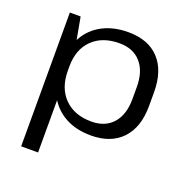

<svg xmlns="http://www.w3.org/2000/svg" viewBox="-129 -670 948 971"><g transform="rotate(20 344.5 -184.0)"><path d="M398 8Q319 8 260.5 -24Q202 -56 170 -115Q138 -174 138 -254V-291Q138 -371 170.5 -428.5Q203 -486 262 -517Q321 -548 400 -548Q508 -548 566.5 -485Q625 -422 625 -307V-233Q625 -118 565.5 -55Q506 8 398 8ZM87 -540H145L178 -359V180H87ZM377 -59Q451 -59 492.5 -106Q534 -153 534 -237V-302Q534 -386 492.5 -433Q451 -480 377 -480Q285 -480 231.5 -427.5Q178 -375 178 -283V-260Q178 -167 231.5 -113Q285 -59 377 -59Z"/></g></svg>

Font: Pathway Extreme 72pt Medium
Style: Regular
Weight: 500
Designer: Eduardo Rodriguez Tunni
Foundry: Eduardo Rodriguez Tunni
Version: Version 1.001;gftools[0.9.26]